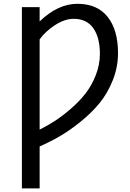

<svg xmlns="http://www.w3.org/2000/svg" viewBox="-20 -783 694 1024"><path d="M96.7 221.7V-745.1H191.4V-668.9Q289.1 -762.7 392.6 -762.7Q499 -762.7 554.2 -692.9Q609.4 -623 609.4 -500Q609.4 -424.8 581.5 -355Q553.7 -285.2 510.7 -232.9Q467.8 -180.7 409.7 -133.8Q351.6 -86.9 299.3 -56.6Q247.1 -26.4 191.4 -2V221.7ZM191.4 -91.8Q232.4 -112.3 272 -137.7Q311.5 -163.1 356.9 -202.1Q402.3 -241.2 435.5 -283.7Q468.8 -326.2 490.7 -381.8Q512.7 -437.5 512.7 -496.1Q512.7 -583 477.5 -632.8Q442.4 -682.6 373 -682.6Q325.2 -682.6 273.9 -649.4Q222.7 -616.2 191.4 -573.2Z"/></svg>

Font: Gothic A1 Medium
Style: Regular
Weight: 500
Designer: HanYang I&C Co.,Ltd.
Foundry: HanYang I&C Co.,Ltd.
Version: Version 2.50